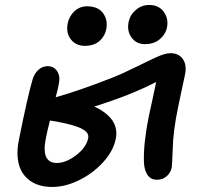

<svg xmlns="http://www.w3.org/2000/svg" viewBox="-20 -742 803 766"><path d="M558.1 -565.9Q524.4 -565.9 505.1 -591.8Q485.8 -617.7 493.2 -654.8Q499 -683.1 522.2 -702.6Q545.4 -722.2 574.2 -722.2Q614.3 -722.2 633.8 -694.3Q653.3 -666.5 646 -631.8Q641.6 -606.9 618.4 -586.4Q595.2 -565.9 558.1 -565.9ZM318.8 -559.1Q282.2 -559.1 262.5 -585.2Q242.7 -611.3 250 -647.9Q255.9 -677.7 277.1 -697.3Q298.3 -716.8 327.1 -716.8Q371.6 -716.8 391.4 -689.2Q411.1 -661.6 403.8 -625Q398.4 -597.2 376.5 -578.1Q354.5 -559.1 318.8 -559.1ZM189 3.9Q134.3 3.9 99.9 -21Q65.4 -45.9 54.9 -87.6Q44.4 -129.4 55.2 -183.1Q90.3 -358.4 109.9 -424.8Q116.7 -448.2 132.8 -463.1Q148.9 -478 169.9 -478Q194.8 -478 208 -458Q221.2 -438 214.8 -408.2Q212.4 -391.1 202.1 -354Q290.5 -378.4 420.9 -429.2Q467.3 -447.3 521.2 -474.1Q575.2 -501 607.4 -515.4Q639.6 -529.8 660.2 -529.8Q693.4 -529.8 709.7 -506.1Q726.1 -482.4 717.8 -442.9Q713.9 -423.3 704.6 -381.1Q695.3 -338.9 690.9 -315.9Q670.4 -219.2 668.9 -143.1Q666.5 -80.6 665 -73.2Q661.1 -53.2 645.3 -39.1Q629.4 -24.9 606 -24.9Q581.1 -24.9 568.1 -44.7Q555.2 -64.5 554.2 -96.2Q551.8 -168.5 573.2 -275.9Q577.6 -296.4 588.4 -345.5Q599.1 -394.5 603 -415Q502.9 -362.8 356 -316.9Q376 -308.1 392.3 -296.6Q408.7 -285.2 422.4 -269.3Q436 -253.4 441.4 -232.4Q446.8 -211.4 441.9 -188Q432.1 -139.2 390.9 -94.2Q349.6 -49.3 294.7 -22.7Q239.7 3.9 189 3.9ZM163.1 -190.9Q142.6 -91.8 207 -91.8Q242.7 -91.8 283.2 -122.3Q323.7 -152.8 332 -190.9Q335 -207.5 320.8 -219Q306.6 -230.5 280.8 -238.8Q240.7 -252 179.2 -261.2Q168 -217.3 163.1 -190.9Z"/></svg>

Font: Shantell Sans Irregular Bouncy
Style: Italic
Weight: 500
Italic angle: -11.31°
Designer: Stephen Nixon, Anya Danilova, Shantell Martin
Foundry: Arrow Type
Version: Version 1.006;[9816181b4]